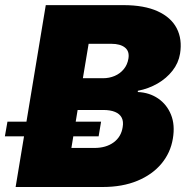

<svg xmlns="http://www.w3.org/2000/svg" viewBox="-62 -748 747 768"><path d="M0.5 0 121.1 -727.5H431.6Q514.6 -727.5 568.4 -703.1Q622.1 -678.7 644.8 -635Q667.5 -591.3 658.2 -533.2Q651.9 -495.6 627.9 -465.1Q604 -434.6 568.1 -413.8Q532.2 -393.1 489.3 -384.8V-379.9Q535.6 -377.9 570.6 -354Q605.5 -330.1 622.1 -289.1Q638.7 -248 629.4 -193.4Q620.1 -136.7 583.5 -93Q546.9 -49.3 487.3 -24.7Q427.7 0 348.6 0ZM223.6 -156.2H315.4Q362.3 -156.2 392.6 -178.5Q422.9 -200.7 428.7 -239.7Q432.6 -262.2 424.8 -277.3Q417 -292.5 398.2 -300.3Q379.4 -308.1 351.1 -308.1H248.5ZM269.5 -435.1H350.1Q375 -435.1 396.7 -444.3Q418.5 -453.6 433.1 -471.4Q447.8 -489.3 451.7 -513.7Q456.5 -543 437.7 -557.9Q418.9 -572.8 383.3 -572.8H292.5ZM-42.5 -202.6 -32.2 -261.2H342.3L332.5 -202.6Z"/></svg>

Font: Inter 18pt Black
Style: Italic
Weight: 900
Italic angle: -9.3988°
Designer: Rasmus Andersson
Foundry: rsms
Version: Version 4.001;git-66647c0bb